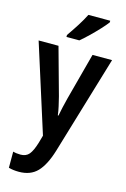

<svg xmlns="http://www.w3.org/2000/svg" viewBox="-147 -832 750 1139"><g transform="rotate(15 228.0 -263.0)"><path d="M2 -543H124L204 -254Q211 -226 217.5 -197.5Q224 -169 227 -143H231Q235 -166 241.5 -194Q248 -222 256 -254L333 -543H453L272 62Q244 154 202.5 197Q161 240 90 240Q72 240 56.5 238Q41 236 27 232V133Q37 136 49 137.5Q61 139 73 139Q107 139 125.5 117Q144 95 160 42L173 -4ZM382 -756Q368 -737 342 -709Q316 -681 287 -653Q258 -625 235 -606H156V-618Q182 -655 206.5 -693.5Q231 -732 248 -766H382Z"/></g></svg>

Font: Noto Sans Georgian Condensed SemiBold
Style: Regular
Weight: 600
Width: 3
Designer: Monotype Design Team, Akaki Razmadze
Foundry: Google LLC
Version: Version 2.005; ttfautohint (v1.8.4.7-5d5b)